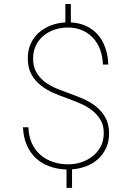

<svg xmlns="http://www.w3.org/2000/svg" viewBox="-20 -832 640 954"><path d="M495.6 -168Q496.1 -208 479.5 -236.1Q462.9 -264.2 436.8 -284.2Q410.6 -304.2 378.7 -317.9Q346.7 -331.5 315.9 -342.8Q279.8 -355.5 244.6 -370.8Q209.5 -386.2 181.2 -408.9Q152.8 -431.6 135.5 -463.6Q118.2 -495.6 118.2 -542Q118.2 -584 133.5 -616.5Q148.9 -648.9 174.8 -671.4Q200.7 -693.8 234.4 -706.3Q268.1 -718.8 304.7 -720.7V-812H332V-720.7Q375 -718.3 408.9 -702.4Q442.9 -686.5 466.6 -659.2Q490.2 -631.8 503.4 -594.2Q516.6 -556.6 518.1 -511.2H491.2Q490.2 -551.8 477.5 -585.4Q464.8 -619.1 442.4 -643.6Q419.9 -668 388.2 -681.6Q356.4 -695.3 317.4 -695.3Q284.7 -695.3 253.9 -685.5Q223.1 -675.8 199 -656.7Q174.8 -637.7 159.9 -609.1Q145 -580.6 144.5 -543Q144 -502 160.2 -473.6Q176.3 -445.3 202.1 -425.5Q228 -405.8 260.3 -392.6Q292.5 -379.4 324.2 -368.2Q359.9 -355.5 395 -340.1Q430.2 -324.7 458.5 -301.8Q486.8 -278.8 504.4 -246.6Q522 -214.4 522 -168.9Q522 -127 506.6 -95Q491.2 -63 465.8 -40.5Q440.4 -18.1 407.2 -5.6Q374 6.8 337.9 9.3V101.6H310.5V10.3Q264.6 8.8 225.8 -5.4Q187 -19.5 158.4 -46.1Q129.9 -72.8 113 -111.3Q96.2 -149.9 94.2 -199.7H121.1Q122.6 -154.8 138.4 -120.1Q154.3 -85.4 181.2 -62.3Q208 -39.1 243.9 -27.1Q279.8 -15.1 320.8 -15.6Q352.1 -15.6 383.3 -25.6Q414.6 -35.6 439.5 -55.2Q464.4 -74.7 479.7 -103Q495.1 -131.3 495.6 -168Z"/></svg>

Font: TypoPRO Roboto Mono
Style: Regular
Weight: 250
Designer: Google
Version: Version 2.000986; 2015; ttfautohint (v1.3)